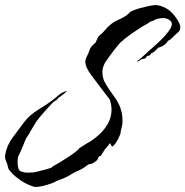

<svg xmlns="http://www.w3.org/2000/svg" viewBox="-36 -656 728 754"><path d="M96 77Q68 68 46 53Q24 38 11 24Q-2 10 -3 6L-8 -13Q-11 -21 -14 -28.5Q-17 -36 -16 -46Q-10 -84 13.5 -115.5Q37 -147 60 -178Q82 -206 115.5 -226Q149 -246 177 -268Q187 -276 195.5 -283.5Q204 -291 215 -295L225 -299L226 -298Q219 -290 210.5 -284Q202 -278 194 -272L187 -264L173 -255L160 -241Q151 -231 142.5 -222Q134 -213 126 -203L117 -192Q107 -180 99.5 -167Q92 -154 84 -141Q80 -132 74 -124Q68 -116 64 -107L46 -63L35 -41Q34 -36 33.5 -29.5Q33 -23 33 -17Q33 -4 37 7Q41 18 54 19Q58 21 63 21.5Q68 22 73 22Q81 22 87 21.5Q93 21 97 21Q97 21 110 18Q123 15 140 10.5Q157 6 167 2Q169 -2 185 -10.5Q201 -19 206 -23Q222 -33 237.5 -43Q253 -53 267 -65Q270 -67 273 -71Q276 -75 280 -77L302 -91Q303 -91 318.5 -100.5Q334 -110 353.5 -127.5Q373 -145 387.5 -170Q402 -195 402 -226Q402 -245 395 -265Q347 -328 323 -360Q299 -392 299 -414Q299 -422 304 -432Q314 -452 316.5 -461.5Q319 -471 335 -485Q340 -488 344.5 -500Q349 -512 353 -515Q370 -529 377.5 -539Q385 -549 401 -562Q412 -571 426 -577Q440 -583 452 -590Q466 -598 470 -604Q474 -610 490 -616Q499 -620 515.5 -624.5Q532 -629 549 -632.5Q566 -636 575 -636Q587 -636 602.5 -630Q618 -624 628 -616Q644 -603 658 -582.5Q672 -562 672 -548Q672 -539 666.5 -532.5Q661 -526 654 -521Q646 -514 639.5 -507Q633 -500 623 -495Q620 -487 607.5 -478.5Q595 -470 585 -469V-468Q581 -464 574 -457Q567 -450 561 -448Q560 -448 559.5 -447.5Q559 -447 558 -447L554 -441H556Q556 -440 550 -438Q544 -436 541 -436Q537 -426 529.5 -425.5Q522 -425 514 -420Q513 -419 509.5 -416.5Q506 -414 504 -414H503V-416Q520 -429 535.5 -444Q551 -459 567 -472Q575 -479 592.5 -495.5Q610 -512 624.5 -531Q639 -550 639 -562Q639 -572 627.5 -578.5Q616 -585 607 -585Q584 -585 572 -578Q560 -571 553 -571Q551 -567 535 -558.5Q519 -550 514 -546Q498 -536 483 -525.5Q468 -515 454 -504Q450 -501 447 -497.5Q444 -494 440 -492Q437 -490 427.5 -478.5Q418 -467 406.5 -452Q395 -437 386.5 -424.5Q378 -412 376 -409Q366 -390 366 -372Q366 -348 379.5 -325.5Q393 -303 409.5 -281Q426 -259 436 -235L442 -214Q444 -204 444.5 -197.5Q445 -191 445 -183Q445 -179 445 -175Q445 -171 444 -166Q443 -160 440 -148Q437 -136 437 -131Q435 -125 428 -110.5Q421 -96 410 -84Q407 -81 405 -81Q402 -81 400.5 -85.5Q399 -90 397.5 -92.5Q396 -95 392 -89Q385 -79 383 -77Q381 -75 380 -74.5Q379 -74 375 -68Q371 -62 360 -44Q352 -43 350 -36.5Q348 -30 343 -25Q329 -14 324.5 -13Q320 -12 315.5 -11.5Q311 -11 297 0Q286 8 272 14Q258 20 246 27Q233 36 217.5 42.5Q202 49 186 55Q175 62 148.5 70Q122 78 105 78Q98 78 96 77Z"/></svg>

Font: Cherish
Style: Regular
Weight: 400
Designer: Robert E. Leuschke
Foundry: Robert E. Leuschke
Version: Version 1.005